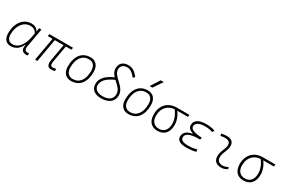

<svg xmlns="http://www.w3.org/2000/svg" viewBox="126 -2092 5043 3399"><g transform="rotate(30 2647.5 -392.5)"><path d="M451.2 -444.3H448.7C425.8 -495.6 378.9 -522.5 312 -522.5C144.5 -522.5 33.2 -381.3 33.2 -169.4C33.2 -55.2 87.9 10.3 184.1 10.3C278.8 10.3 354.5 -43.9 395.5 -139.6H403.8C382.8 -40.5 414.6 4.9 503.4 4.9H526.9L534.7 -40H509.8C453.1 -40 432.1 -68.8 443.4 -131.8L511.2 -517.6H464.4ZM310.5 -477.5C370.1 -477.5 412.6 -453.6 443.8 -401.9L430.2 -325.7C395.5 -130.9 306.2 -34.7 191.4 -34.7C121.1 -34.7 79.6 -84 79.6 -171.9C79.6 -346.2 172.4 -477.5 310.5 -477.5Z M1011.7 9.8C1039.6 9.8 1063.5 6.3 1087.9 -1L1082.5 -45.4C1060.1 -38.6 1039.6 -35.2 1018.1 -35.2C972.7 -35.2 963.4 -67.4 976.6 -141.6L1035.2 -473.6H1148.9L1156.7 -517.6H672.9L665 -473.6H763.2L679.7 0H726.6L810.1 -473.6H989.3L929.7 -136.7C911.6 -35.6 941.9 9.8 1011.7 9.8Z M1417 9.8C1586.9 9.8 1687.5 -114.7 1687.5 -325.2C1687.5 -452.6 1622.1 -527.3 1511.7 -527.3C1342.3 -527.3 1241.7 -400.9 1241.7 -187.5C1241.7 -63.5 1307.1 9.8 1417 9.8ZM1426.8 -35.2C1339.8 -35.2 1288.6 -94.2 1288.6 -193.8C1288.6 -375 1369.6 -482.4 1505.9 -482.4C1591.3 -482.4 1640.6 -423.3 1640.6 -323.7C1640.6 -142.1 1561 -35.2 1426.8 -35.2Z M2030.3 9.8C2187 9.8 2279.8 -64 2279.8 -189C2279.8 -376.5 2037.1 -438.5 2037.1 -584.5C2037.1 -655.8 2083.5 -698.2 2162.1 -698.2C2221.7 -698.2 2276.9 -663.1 2336.4 -586.4L2369.6 -616.7C2309.1 -702.6 2244.1 -742.2 2163.6 -742.2C2054.7 -742.2 1990.2 -682.1 1990.2 -580.6C1990.2 -520 2019 -474.6 2057.1 -434.1C1894 -360.8 1818.4 -274.9 1818.4 -162.1C1818.4 -54.2 1897 9.8 2030.3 9.8ZM2090.8 -400.9C2157.7 -337.9 2233.9 -281.2 2233.9 -188C2233.9 -91.8 2161.1 -35.2 2038.1 -35.2C1928.7 -35.2 1864.3 -83.5 1864.3 -165.5C1864.3 -257.8 1935.5 -332 2090.8 -400.9Z M2588.9 9.8C2758.8 9.8 2859.4 -114.7 2859.4 -325.2C2859.4 -452.6 2793.9 -527.3 2683.6 -527.3C2514.2 -527.3 2413.6 -400.9 2413.6 -187.5C2413.6 -63.5 2479 9.8 2588.9 9.8ZM2598.6 -35.2C2511.7 -35.2 2460.4 -94.2 2460.4 -193.8C2460.4 -375 2541.5 -482.4 2677.7 -482.4C2763.2 -482.4 2812.5 -423.3 2812.5 -323.7C2812.5 -142.1 2732.9 -35.2 2598.6 -35.2ZM2669.9 -609.4H2725.6L2852.1 -794.9H2789.1Z M3181.2 9.8C3319.8 9.8 3398.9 -77.6 3398.9 -230.5C3398.9 -312.5 3371.1 -396.5 3311.5 -475.1H3529.3L3537.1 -519H3277.8C3100.1 -519 2982.9 -398.4 2982.9 -215.8C2982.9 -72.3 3055.2 9.8 3181.2 9.8ZM3259.3 -474.6C3323.2 -391.1 3352.1 -304.2 3352.1 -230.5C3352.1 -106.4 3292.5 -35.2 3188.5 -35.2C3087.4 -35.2 3029.8 -100.1 3029.8 -213.9C3029.8 -364.7 3120.6 -466.3 3259.3 -474.6Z M3773.9 9.8C3850.6 9.8 3916.5 1.5 3968.3 -13.7L3961.9 -59.6C3918 -47.9 3866.2 -35.2 3785.6 -35.2C3682.6 -35.2 3631.3 -62 3631.3 -115.2C3631.3 -211.9 3761.7 -234.4 3891.1 -234.4H3918.9L3925.8 -278.3C3769.5 -285.6 3691.4 -317.9 3691.4 -374.5C3691.4 -454.1 3779.3 -482.4 3879.4 -482.4C3940.4 -482.4 3992.2 -474.1 4035.6 -456.5L4059.1 -499C4004.4 -518.1 3943.8 -527.3 3876.5 -527.3C3746.6 -527.3 3645 -485.8 3645 -377C3645 -323.2 3679.2 -286.6 3747.6 -266.1L3745.6 -255.9C3648.9 -241.2 3582.5 -193.8 3582.5 -105C3582.5 -27.8 3646 9.8 3773.9 9.8Z M4596.7 -66.9C4553.7 -43.9 4527.8 -35.2 4486.8 -35.2C4409.2 -35.2 4370.1 -77.1 4375.5 -157.7C4379.9 -225.6 4417 -275.4 4433.6 -345.2C4462.9 -463.4 4412.1 -527.3 4301.8 -527.3C4263.2 -527.3 4224.6 -524.4 4186.5 -513.7L4196.8 -471.2C4226.6 -479 4256.3 -482.4 4286.1 -482.4C4372.6 -482.4 4410.6 -438.5 4389.2 -355C4374 -293.5 4333 -226.1 4328.6 -153.3C4321.8 -46.4 4377.4 9.8 4487.3 9.8C4538.6 9.8 4576.2 -8.3 4611.8 -31.2Z M4939 9.8C5077.6 9.8 5156.7 -77.6 5156.7 -230.5C5156.7 -312.5 5128.9 -396.5 5069.3 -475.1H5287.1L5294.9 -519H5035.6C4857.9 -519 4740.7 -398.4 4740.7 -215.8C4740.7 -72.3 4813 9.8 4939 9.8ZM5017.1 -474.6C5081.1 -391.1 5109.9 -304.2 5109.9 -230.5C5109.9 -106.4 5050.3 -35.2 4946.3 -35.2C4845.2 -35.2 4787.6 -100.1 4787.6 -213.9C4787.6 -364.7 4878.4 -466.3 5017.1 -474.6Z"/></g></svg>

Font: Cascadia Code PL ExtraLight
Style: Italic
Weight: 200
Italic angle: -10°
Monospace: yes
Designer: Aaron Bell
Foundry: Saja Typeworks
Version: Version 2404.023